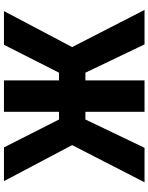

<svg xmlns="http://www.w3.org/2000/svg" viewBox="93 -864 770 997"><g transform="rotate(-90 478.5 -365.0)"><path d="M747 0 600 -307H560V0H397V-307H357L210 0H31L224 -376L37 -730H212L357 -444H397V-730H560V-444H600L745 -730H920L733 -376L926 0Z"/></g></svg>

Font: M PLUS 1p ExtraBold
Style: Regular
Weight: 800
Version: Version 1.062